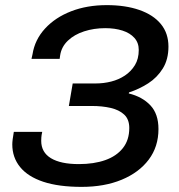

<svg xmlns="http://www.w3.org/2000/svg" viewBox="-20 -718 701 750"><path d="M299 12Q209 12 149 -8Q89 -28 58.5 -65.5Q28 -103 28 -154Q28 -162 29.5 -174Q31 -186 34 -203H145Q142 -190 141.5 -181.5Q141 -173 141 -168Q141 -123 179 -100Q217 -77 288 -77Q347 -77 391 -92.5Q435 -108 460 -139.5Q485 -171 485 -218Q485 -252 465 -270.5Q445 -289 412 -296.5Q379 -304 340 -304H249L264 -392H354Q385 -392 414.5 -399.5Q444 -407 468 -423Q492 -439 507 -463.5Q522 -488 522 -523Q522 -551 505 -570Q488 -589 458.5 -598.5Q429 -608 391 -608Q347 -608 308.5 -595.5Q270 -583 245 -559Q220 -535 215 -502L213 -488H103L107 -506Q116 -563 156 -606.5Q196 -650 258 -674Q320 -698 397 -698Q470 -698 524.5 -679Q579 -660 608.5 -624Q638 -588 638 -536Q638 -486 616 -450.5Q594 -415 559 -392.5Q524 -370 484 -357L483 -353Q536 -340 567.5 -306.5Q599 -273 599 -214Q599 -145 561 -94.5Q523 -44 455.5 -16Q388 12 299 12Z"/></svg>

Font: Archivo SemiExpanded Medium
Style: Italic
Weight: 500
Width: 6
Italic angle: -10°
Designer: Hector Gatti
Foundry: Omnibus-Type
Version: Version 2.001